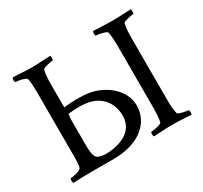

<svg xmlns="http://www.w3.org/2000/svg" viewBox="-135 -834 1084 1023"><g transform="rotate(-30 407.5 -322.0)"><path d="M203.1 -296.9C203.1 -304.7 206.1 -326.2 207 -329.1C232.4 -331.1 244.1 -333 278.3 -333C408.2 -333 452.1 -250 452.1 -176.8C452.1 -57.6 317.4 -43.9 272.5 -43.9C260.7 -43.9 231.4 -46.9 219.7 -57.6C204.1 -70.3 203.1 -119.1 203.1 -138.7ZM204.1 -506.8C204.1 -542 205.1 -570.3 211.9 -597.7C214.8 -607.4 267.6 -617.2 275.4 -617.2C280.3 -617.2 279.3 -640.6 277.3 -645.5C238.3 -644.5 206.1 -640.6 163.1 -640.6C119.1 -640.6 90.8 -644.5 45.9 -645.5C43.9 -644.5 42 -636.7 42 -630.9C42 -625 43.9 -617.2 45.9 -617.2C58.6 -617.2 107.4 -608.4 112.3 -597.7C118.2 -574.2 119.1 -527.3 119.1 -510.7V-139.6C119.1 -103.5 119.1 -59.6 112.3 -47.9C104.5 -34.2 56.6 -25.4 44.9 -25.4C43 -25.4 42 -18.6 42 -12.7C42 -3.9 43.9 2 44.9 2.9C44.9 2.9 97.7 0 162.1 0H296.9C445.3 0 543.9 -75.2 543.9 -187.5C543.9 -287.1 440.4 -369.1 323.2 -374C257.8 -377 229.5 -372.1 204.1 -370.1ZM614.3 -510.7V-131.8C614.3 -114.3 613.3 -67.4 607.4 -44.9C602.5 -33.2 553.7 -25.4 541 -25.4C539.1 -25.4 537.1 -17.6 537.1 -11.7C537.1 -5.9 539.1 1 541 2.9C585.9 1 614.3 -2 658.2 -2C701.2 -2 733.4 1 772.5 2.9C773.4 0 774.4 -5.9 774.4 -10.7C774.4 -16.6 773.4 -25.4 770.5 -25.4C762.7 -25.4 710 -34.2 707 -44.9C700.2 -71.3 699.2 -100.6 699.2 -135.7V-506.8C699.2 -542 700.2 -570.3 707 -597.7C710 -607.4 762.7 -617.2 770.5 -617.2C773.4 -617.2 774.4 -626 774.4 -631.8C774.4 -636.7 773.4 -643.6 772.5 -645.5C733.4 -644.5 701.2 -641.6 658.2 -641.6C614.3 -641.6 585.9 -644.5 541 -645.5C539.1 -644.5 537.1 -636.7 537.1 -630.9C537.1 -625 539.1 -617.2 541 -617.2C553.7 -617.2 602.5 -608.4 607.4 -597.7C613.3 -574.2 614.3 -527.3 614.3 -510.7Z"/></g></svg>

Font: Crimson
Style: Roman
Weight: 400
Version: Version 0.2